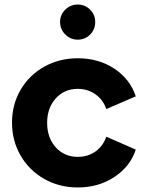

<svg xmlns="http://www.w3.org/2000/svg" viewBox="-20 -815 651 847"><path d="M33 -274Q33 -354 71 -419Q109 -484 175.5 -521Q242 -558 323 -558Q415 -558 484.5 -512Q554 -466 579 -390L449 -334Q435 -375 401 -399Q367 -423 323 -423Q264 -423 226 -381Q188 -339 188 -273Q188 -207 226 -165Q264 -123 323 -123Q368 -123 401.5 -147Q435 -171 449 -212L579 -155Q555 -81 485 -34.5Q415 12 323 12Q242 12 175.5 -25.5Q109 -63 71 -128.5Q33 -194 33 -274ZM245 -718Q245 -750 268 -772.5Q291 -795 323 -795Q355 -795 377.5 -772.5Q400 -750 400 -718Q400 -685 377.5 -662.5Q355 -640 323 -640Q291 -640 268 -663Q245 -686 245 -718Z"/></svg>

Font: Evergrow Sans 
Style: ExtraBold
Weight: 800
Foundry: 10Web
Version: Version 1.000